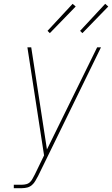

<svg xmlns="http://www.w3.org/2000/svg" viewBox="-20 -982 585 1002"><path d="M52 0V-18H95Q106 -18 117.5 -21Q129 -24 137.5 -32.5Q146 -41 151 -51.5Q156 -62 162 -72L210 -171L123 -735H143L225 -202L487 -735H507L179 -64Q172 -52 165 -39Q158 -26 147 -16.5Q136 -7 122.5 -3.5Q109 0 95 0ZM410 -809 398 -821 529 -962 545 -948ZM240 -809 228 -821 359 -962 375 -948Z"/></svg>

Font: Iosevka SS18 Thin
Style: Italic
Weight: 100
Italic angle: -9°
Monospace: yes
Designer: Belleve Invis
Foundry: Belleve Invis
Version: Version 25.1.1; ttfautohint (v1.8.4)